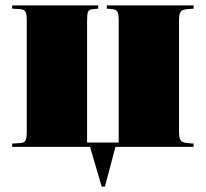

<svg xmlns="http://www.w3.org/2000/svg" viewBox="-20 -543 761 710"><path d="M356 147 313 0H25V-12L56 -14Q69 -15 74 -23Q79 -31 79 -57V-466Q79 -492 74 -500Q69 -508 56 -509L25 -511V-523H343V-511L322 -509Q309 -508 305.5 -499.5Q302 -491 302 -465V-16H419V-465Q419 -490 414.5 -499Q410 -508 396 -509L375 -511V-523H696V-511L672 -509Q654 -508 648 -499.5Q642 -491 642 -465V-58Q642 -32 648 -24Q654 -16 672 -14L696 -12V0H407L368 147Z"/></svg>

Font: Literata 72pt Black
Style: Regular
Weight: 900
Designer: Latin by Veronika Burian and Jose Scaglione. Greek by Irene Vlachou. Cyrillic by Vera Evstafieva.
Foundry: TypeTogether
Version: Version 3.002